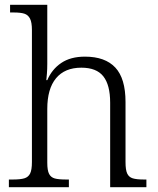

<svg xmlns="http://www.w3.org/2000/svg" viewBox="-20 -780 657 800"><path d="M17 -32H33Q65 -32 81.5 -37Q98 -42 105.5 -57Q113 -72 113 -105V-655Q113 -687 105 -702.5Q97 -718 81.5 -723Q66 -728 37 -728H22V-760H177V-514Q177 -492 175.5 -473.5Q174 -455 173 -446H177Q196 -491 235 -517.5Q274 -544 334 -544Q418 -544 460.5 -498.5Q503 -453 503 -355V-105Q503 -72 510 -57Q517 -42 533 -37Q549 -32 580 -32H590V0H439V-352Q439 -426 410.5 -462Q382 -498 319 -498Q250 -498 213.5 -454Q177 -410 177 -326V-102Q177 -70 184.5 -55.5Q192 -41 208 -36.5Q224 -32 256 -32H267V0H17Z"/></svg>

Font: Noto Serif Light
Style: Regular
Weight: 300
Designer: Monotype Design Team
Foundry: Monotype Imaging Inc.
Version: Version 1.001